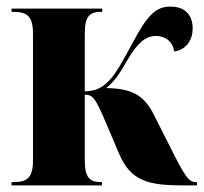

<svg xmlns="http://www.w3.org/2000/svg" viewBox="-20 -562 617 582"><path d="M15 0H289V-10H286C251 -10 237 -25 237 -76V-275C262 -275 270 -263 301 -190L341 -96C377 -11 433 0 537 0H577V-10H574C552 -10 541 -26 494 -120L447 -213C417 -274 379 -294 302 -295C329 -317 344 -341 365 -378C395 -429 419 -453 453 -453C482 -453 504 -435 508 -406C536 -409 564 -432 564 -476C564 -511 546 -542 497 -542C452 -542 427 -516 383 -434C353 -379 333 -340 310 -317C290 -296 270 -286 237 -285V-460C237 -512 251 -526 286 -526H290V-536H15V-526H21C63 -526 80 -512 80 -460V-76C80 -24 63 -10 21 -10H15Z"/></svg>

Font: Noto Serif Display Condensed ExtraBold
Style: Regular
Weight: 800
Width: 3
Designer: Monotype Design Team
Foundry: Monotype Imaging Inc.
Version: Version 2.009